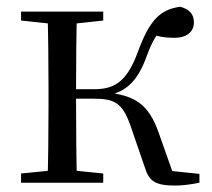

<svg xmlns="http://www.w3.org/2000/svg" viewBox="-20 -551 638 579"><path d="M43.5 0H291.3V-27.8L184.7 -38.6H152.7L43.5 -27.8ZM43.5 -489.1 152.7 -477.4H184.7L291.3 -489.1V-516H43.5ZM123.1 0H212.3C210.3 -48.6 209.3 -160.1 209.3 -258.4V-277.8C209.3 -355.1 210.3 -467.4 212.3 -516H123.1C125.3 -467.4 126.3 -355.1 126.3 -288.3V-228.5C126.3 -160.1 125.3 -48.6 123.1 0ZM416.5 -46.9C429.7 -3.7 448.7 8.6 509.7 8.6C530.7 8.6 559.2 4.6 581.4 0V-26.6L450 -40.3L507.1 -13.4L458.2 -151.8C428.3 -235.7 388.1 -264 297.7 -272.4L297.1 -261.6C355.5 -272.4 393 -299.5 422.8 -382.7C440.7 -431.7 455.3 -452.1 481.1 -479.2L434.5 -448.4C456.4 -441.1 476 -436.9 505.8 -436.9C542.3 -436.9 564.8 -454.4 564.8 -483.8C564.8 -508.4 550.7 -523.4 523.6 -530.6C461.5 -522.6 430 -487.9 395.6 -394.1C361 -299.9 321.7 -282 262.1 -282H167V-253.4H262.7C326.2 -253.4 349.2 -240.2 373.3 -172.6Z"/></svg>

Font: Source Han Serif TW VF
Style: Regular
Weight: 250
Designer: Ryoko NISHIZUKA 西塚涼子 (kana & ideographs); Frank Grießhammer (Latin, Greek & Cyrillic); Wenlong ZHANG 张文龙 (bopomofo); San
Foundry: Adobe
Version: Version 2.002;hotconv 1.1.0;makeotfexe 2.6.0